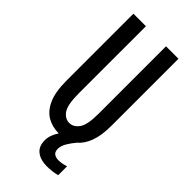

<svg xmlns="http://www.w3.org/2000/svg" viewBox="-272 -759 993 993"><g transform="rotate(45 225.0 -262.5)"><path d="M225 11Q178.5 11 141.2 -10.2Q104 -31.5 82.2 -80Q60.5 -128.5 60.5 -210V-700H152V-208Q152 -125 173.2 -95.2Q194.5 -65.5 225 -65.5Q255.5 -65.5 277.2 -95.2Q299 -125 299 -208V-700H390V-210Q390 -138.5 372.8 -92.5Q355.5 -46.5 326 -22Q307.5 -0.5 292.8 24Q278 48.5 278 70.5Q278 93 290.8 101.8Q303.5 110.5 323 110.5Q335.5 110.5 350.8 107.5Q366 104.5 376 100.5V165.5Q361 170 340 172.5Q319 175 300 175Q256 175 227.5 153.5Q199 132 199 87Q199 66 206.5 46.8Q214 27.5 225 11Z"/></g></svg>

Font: Trispace Condensed
Style: Regular
Weight: 400
Width: 3
Designer: Tyler Finck
Foundry: Etcetera Type Company
Version: Version 1.210; ttfautohint (v1.8.3)